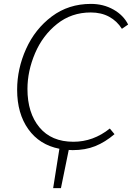

<svg xmlns="http://www.w3.org/2000/svg" viewBox="-20 -758 678 986"><path d="M285 6Q183 -14 125.5 -94.5Q68 -175 68 -297Q68 -405 114 -507Q160 -609 246 -673.5Q332 -738 447 -738Q511 -738 562.5 -709Q614 -680 638 -632L606 -610Q581 -650 540.5 -672Q500 -694 446 -694Q347 -694 273 -635Q199 -576 160 -484.5Q121 -393 121 -301Q121 -178 182.5 -104Q244 -30 357 -30Q459 -30 544 -98L568 -69Q520 -28 469 -7.5Q418 13 353 13Q343 13 333 12L293 208H253Z"/></svg>

Font: Nebula Sans Light
Style: Regular
Weight: 300
Italic angle: -9°
Designer: Paul D. Hunt for Adobe (as Source Sans)
Foundry: Nebula Entertainment & Broadcasting LLC
Version: Version 1.010